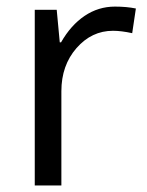

<svg xmlns="http://www.w3.org/2000/svg" viewBox="-20 -565 448 585"><path d="M330.1 -544.9Q365.7 -544.9 394 -539.1L382.8 -463.9Q349.6 -471.2 324.2 -471.2Q259.3 -471.2 213.1 -418.5Q167 -365.7 167 -287.1V0H85.9V-535.2H152.8L162.1 -436H166Q195.8 -488.3 237.8 -516.6Q279.8 -544.9 330.1 -544.9Z"/></svg>

Font: f01947593
Style: Regular
Weight: 400
Foundry: Ascender Corporation
Version: Version 1.10